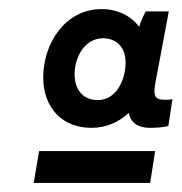

<svg xmlns="http://www.w3.org/2000/svg" viewBox="-20 -725 399 422"><path d="M54 -323H310L321 -393H66ZM307 -444C324 -444 337 -445 350 -448L359 -507C353 -506 349 -505 339 -506C320 -506 317 -516 321 -540L351 -700H300C295 -689 289 -678 286 -666C268 -690 239 -705 203 -705C123 -705 75 -629 75 -555C75 -489 116 -444 181 -444C214 -444 242 -457 263 -477C267 -456 282 -445 307 -444ZM207 -641C224 -641 256 -632 256 -587C256 -552 237 -505 195 -505C163 -505 144 -527 144 -562C144 -598 165 -641 207 -641Z"/></svg>

Font: Fixel Text 20240404 Medium
Style: Italic
Weight: 500
Width: 4
Italic angle: -10°
Designer: AlfaBravo + MacPaw
Foundry: Kyrylo Tkachov, Marchela Mozhyna, Serhii Makarenko, Maria Weinstein, Zakhar Kryvoshyya
Version: Version 1.211;Glyphs 3.2 (3225)